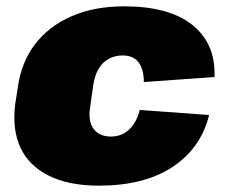

<svg xmlns="http://www.w3.org/2000/svg" viewBox="-20 -573 712 606"><path d="M292 13Q198 13 135 -18Q72 -49 45 -106Q18 -163 28 -244L36 -296Q47 -377 91 -434Q135 -491 206.5 -522Q278 -553 372 -553Q514 -553 587.5 -494Q661 -435 657 -330L434 -314Q434 -354 417.5 -376Q401 -398 367 -398Q343 -398 323.5 -387.5Q304 -377 292 -357Q280 -337 275 -309L264 -231Q258 -189 276 -165.5Q294 -142 330 -142Q364 -142 387.5 -164Q411 -186 421 -226L640 -210Q614 -105 524.5 -46Q435 13 292 13Z"/></svg>

Font: Pathway Extreme SemiCondensed Black
Style: Italic
Weight: 900
Width: 4
Italic angle: -8°
Version: Version 1.001;gftools[0.9.26]